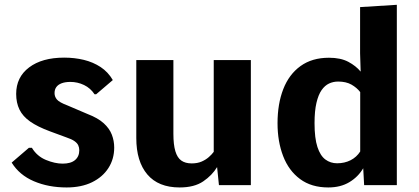

<svg xmlns="http://www.w3.org/2000/svg" viewBox="-20 -782 1768 811"><path d="M261.2 9.8Q184.6 9.8 123.3 -16.4Q62 -42.5 29.3 -95.2L102.1 -157.7H114.7Q136.2 -122.1 174.1 -106.4Q211.9 -90.8 244.6 -90.8Q279.3 -90.8 297.1 -106Q314.9 -121.1 314.9 -147.5Q314.9 -158.7 310.5 -168.2Q306.2 -177.7 294.4 -186Q282.7 -194.3 260.3 -201.7L191.4 -227.1Q138.7 -246.6 107.4 -268.6Q76.2 -290.5 62.3 -319.1Q48.3 -347.7 48.3 -385.3Q48.3 -456.1 103 -497.3Q157.7 -538.6 251 -538.6Q294.9 -538.6 334.2 -529.1Q373.5 -519.5 405 -498.8Q436.5 -478 456.5 -443.8L386.2 -383.8H379.4Q362.3 -409.7 335 -422.9Q307.6 -436 277.3 -436Q255.9 -436 240.7 -430.4Q225.6 -424.8 218 -414.3Q210.4 -403.8 210.4 -388.7Q210.4 -373.5 220.5 -361.6Q230.5 -349.6 265.6 -336.4L350.1 -300.3Q393.6 -283.7 418 -261.5Q442.4 -239.3 452.4 -213.1Q462.4 -187 462.4 -158.7Q462.4 -110.4 438 -72.3Q413.6 -34.2 368.7 -12.2Q323.7 9.8 261.2 9.8Z M738.8 9.8Q648.9 9.8 602.3 -45.2Q555.7 -100.1 555.7 -199.2V-528.3H712.4V-216.8Q712.4 -170.9 720.7 -143.3Q729 -115.7 745.8 -103.8Q762.7 -91.8 789.6 -91.8Q814 -91.8 831.8 -99.6Q849.6 -107.4 862.3 -118.7Q875 -129.9 882.8 -140.6V-528.3H1039.6V0H904.8L897 -76.2Q876 -41.5 838.4 -15.9Q800.8 9.8 738.8 9.8Z M1366.7 9.8Q1295.4 9.8 1247.6 -25.6Q1199.7 -61 1176 -122.6Q1152.3 -184.1 1152.3 -261.7Q1152.3 -343.3 1176.5 -405.5Q1200.7 -467.8 1249.3 -502.9Q1297.9 -538.1 1369.6 -538.1Q1418.9 -538.1 1451.4 -520.8Q1483.9 -503.4 1503.4 -479.5L1501 -557.1V-752L1656.2 -761.7V0H1518.1L1514.2 -71.3Q1492.7 -34.7 1455.6 -12.5Q1418.5 9.8 1366.7 9.8ZM1403.8 -92.3Q1435.5 -92.3 1460.9 -105.2Q1486.3 -118.2 1501.5 -142.1V-393.1Q1487.3 -411.6 1464.6 -424.6Q1441.9 -437.5 1408.2 -437.5Q1387.7 -437.5 1369.9 -429.2Q1352.1 -420.9 1338.4 -401.4Q1324.7 -381.8 1316.7 -347.7Q1308.6 -313.5 1308.6 -261.7Q1308.6 -198.2 1320.8 -161.1Q1333 -124 1354.5 -108.2Q1376 -92.3 1403.8 -92.3Z"/></svg>

Font: Comme
Style: Bold
Weight: 700
Version: Version 1.000;gftools[0.9.27]